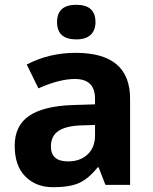

<svg xmlns="http://www.w3.org/2000/svg" viewBox="-20 -780 644 810"><path d="M194.8 -162.1Q194.8 -99.1 267.1 -99.1Q318.8 -99.1 349.9 -128.9Q380.9 -158.7 380.9 -208V-252.9L323.2 -251Q258.3 -249 226.6 -227.5Q194.8 -206.1 194.8 -162.1ZM286.1 -336.9 380.9 -339.8V-363.8Q380.9 -446.8 295.9 -446.8Q230.5 -446.8 142.1 -407.2L92.8 -507.8Q187 -557.1 299.3 -557.1Q528.8 -557.1 528.8 -363.8V0H424.8L396 -74.2H392.1Q354.5 -26.9 314.7 -8.5Q274.9 9.8 203.6 9.8Q132.3 9.8 87.2 -35.2Q42 -80.1 42 -165Q42 -250 102.8 -291.3Q163.6 -332.5 286.1 -336.9ZM301.8 -613.8Q220.7 -613.8 220.7 -686.8Q220.7 -759.8 301.8 -759.8Q382.8 -759.8 382.8 -687Q382.8 -652.3 362.5 -633.1Q342.3 -613.8 301.8 -613.8Z"/></svg>

Font: NotoSans-Bold
Style: Bold
Weight: 700
Designer: Monotype Design team
Foundry: Monotype Imaging Inc.
Version: Version 1.04